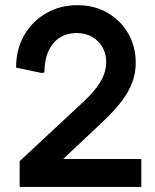

<svg xmlns="http://www.w3.org/2000/svg" viewBox="-20 -735 609 755"><path d="M57.3 0V-101.3L308.7 -335.3Q341.7 -366.7 361 -392.7Q380.3 -418.7 389 -442.7Q397.7 -466.7 397.7 -491.3Q397.7 -522.7 383.5 -548.3Q369.3 -574 343.3 -589.5Q317.3 -605 281 -605Q243.7 -605 215.2 -587Q186.7 -569 170.7 -534.3Q154.7 -499.7 154.7 -450L143.7 -448L43.3 -469Q43.3 -542.3 75.7 -597.5Q108 -652.7 162.7 -683.7Q217.3 -714.7 284 -714.7Q351 -714.7 402.8 -684.7Q454.7 -654.7 484.2 -603.5Q513.7 -552.3 513.7 -487.7Q513.7 -449 500.8 -412.8Q488 -376.7 459.3 -338.3Q430.7 -300 382.3 -254.7L159.7 -45L136.3 -109.7H535.7V0Z"/></svg>

Font: Fustat
Style: Regular
Weight: 400
Designer: Mohamed Gaber, Khaled Hosny, Laura Garcia Mut
Foundry: Kief Type Foundry, Alif Type Foundry, Hard Type Foundry
Version: Version 1.007